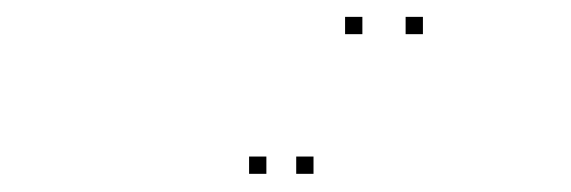

<svg xmlns="http://www.w3.org/2000/svg" viewBox="-20 -828 660 222"><path d="M288 -627V-647H268V-627ZM399 -788.5V-808.5H379V-788.5ZM469 -788.5V-808.5H449V-788.5ZM342.5 -627V-647H322.5V-627Z"/></svg>

Font: Monaspace Krypton Dots Var
Style: Regular
Weight: 400
Designer: Riley Cran and the Lettermatic Team
Version: Version 1.100 (Monaspace Krypton Dots)